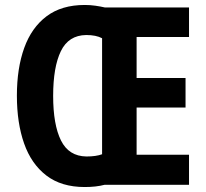

<svg xmlns="http://www.w3.org/2000/svg" viewBox="-20 -744 828 773"><path d="M321 -724Q343 -724 364 -721Q385 -718 402 -714H741V-595H530V-430H727V-311H530V-121H741V0H401Q367 9 321 9Q227 9 166.5 -37.5Q106 -84 77 -166.5Q48 -249 48 -359Q48 -469 77.5 -551Q107 -633 167.5 -678.5Q228 -724 321 -724ZM327 -603Q256 -602 225 -538Q194 -474 194 -358Q194 -242 225.5 -178.5Q257 -115 328 -114Q367 -114 391 -123V-590Q367 -603 327 -603Z"/></svg>

Font: Noto Sans Arabic Cond
Style: Bold
Weight: 700
Width: 3
Designer: Monotype Design Team, Nadine Chahine, Nizar Qandah and Khaled Hosny
Foundry: Monotype Imaging Inc.
Version: Version 2.012; ttfautohint (v1.8.4.7-5d5b)